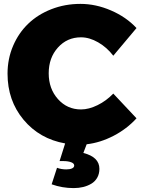

<svg xmlns="http://www.w3.org/2000/svg" viewBox="-20 -734 730 993"><path d="M398.9 -168Q439.5 -168 484.6 -190.2Q529.8 -212.4 565.9 -250L686 -122.1Q636.2 -67.4 567.6 -31.7Q499 3.9 428.2 12.2L411.1 57.1Q494.1 78.1 494.1 139.2Q494.1 165 482.9 184.8Q471.7 204.6 452.4 216.1Q433.1 227.5 410.2 233.2Q387.2 238.8 360.8 238.8Q301.8 238.8 247.1 219.2L274.9 133.8Q296.4 142.1 323.2 142.1Q341.3 142.1 352.5 137Q363.8 131.8 363.8 122.1Q363.8 110.8 347.7 105Q331.5 99.1 308.1 99.1H288.1L316.9 7.8Q184.6 -15.6 101.8 -114.7Q19 -213.9 19 -353Q19 -429.7 47.6 -496.6Q76.2 -563.5 126 -611.3Q175.8 -659.2 245.8 -686.5Q315.9 -713.9 396 -713.9Q475.6 -713.9 554.2 -679.9Q632.8 -646 686 -588.9L565.9 -445.8Q532.7 -489.3 487.5 -515.1Q442.4 -541 398.9 -541Q327.1 -541 279.5 -488Q231.9 -435.1 231.9 -355Q231.9 -274.9 279.8 -221.4Q327.6 -168 398.9 -168Z"/></svg>

Font: Montserrat arm ExtraBold
Style: Regular
Weight: 800
Designer: Julieta Ulanovsky
Foundry: Julieta Ulanovsky
Version: Version 6.000;PS 006.000;hotconv 1.0.88;makeotf.lib2.5.64775